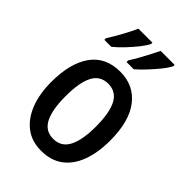

<svg xmlns="http://www.w3.org/2000/svg" viewBox="-229 -858 960 960"><g transform="rotate(45 251.0 -378.0)"><path d="M459 -270Q459 -187 436 -123.5Q413 -60 366.5 -25Q320 10 250 10Q184 10 138 -25Q92 -60 67.5 -123Q43 -186 43 -270Q43 -402 95.5 -476Q148 -550 252 -550Q347 -550 403 -478.5Q459 -407 459 -270ZM144 -270Q144 -174 169.5 -124.5Q195 -75 251 -75Q307 -75 333 -124.5Q359 -174 359 -270Q359 -367 333 -416Q307 -465 251 -465Q195 -465 169.5 -416Q144 -367 144 -270ZM419 -757Q409 -736 386 -707.5Q363 -679 337 -651.5Q311 -624 290 -606H239V-618Q254 -641 269.5 -669Q285 -697 298.5 -723Q312 -749 320 -766H419ZM262 -757Q252 -736 230 -708.5Q208 -681 182 -653.5Q156 -626 131 -606H82V-618Q105 -653 128 -696Q151 -739 163 -766H262Z"/></g></svg>

Font: Noto Sans Malayalam Condensed Medium
Style: Regular
Weight: 500
Width: 3
Designer: Jelle Bosma - Monotype Design Team
Foundry: Monotype Imaging Inc.
Version: Version 2.104; ttfautohint (v1.8.4.7-5d5b)